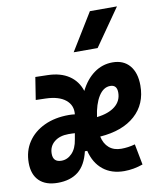

<svg xmlns="http://www.w3.org/2000/svg" viewBox="-106 -865 784 945"><g transform="rotate(-10 285.5 -392.5)"><path d="M443.4 -101.1Q477.5 -101.1 512.2 -110.8L532.2 -6.8Q485.4 9.8 439 9.8Q375 9.8 333 -24.2Q291 -58.1 275.9 -120.1H264.2Q248 -51.8 208.7 -21Q169.4 9.8 106.9 9.8Q46.4 9.8 14.2 -21.7Q-18.1 -53.2 -18.1 -111.3Q-18.1 -170.9 11.5 -215.3Q41 -259.8 94 -284.7Q147 -309.6 216.8 -309.6Q231.9 -309.6 247.1 -307.6Q252 -352.5 218.3 -379.9Q184.6 -407.2 120.1 -409.2L69.8 -410.6L87.4 -522.5L148.9 -521Q212.9 -519.5 254.9 -491.5Q296.9 -463.4 313 -413.1Q339.8 -467.3 381.1 -497.3Q422.4 -527.3 473.6 -527.3Q528.3 -527.3 558.8 -491.5Q589.4 -455.6 589.4 -391.6Q589.4 -298.8 526.6 -242.7Q463.9 -186.5 351.1 -178.2Q358.9 -141.6 382.6 -121.3Q406.2 -101.1 443.4 -101.1ZM231 -216.3Q224.1 -216.8 216.1 -217Q208 -217.3 199.2 -217.3Q154.8 -217.3 127.9 -195.1Q101.1 -172.9 101.1 -136.2Q101.1 -94.2 143.1 -94.2Q172.9 -94.2 195.8 -117.9Q218.8 -141.6 225.6 -185.5ZM352.1 -275.4Q411.1 -282.2 443.6 -308.3Q476.1 -334.5 476.1 -376.5Q476.1 -415 442.4 -415Q408.2 -415 384.5 -377.2Q360.8 -339.4 352.1 -275.4ZM294.4 -609.4 408.2 -794.9H543.5L414.1 -609.4Z"/></g></svg>

Font: Cascadia Mono NF SemiBold
Style: Italic
Weight: 600
Italic angle: -10°
Monospace: yes
Designer: Aaron Bell
Foundry: Saja Typeworks
Version: Version 2404.023; ttfautohint (v1.8.4)